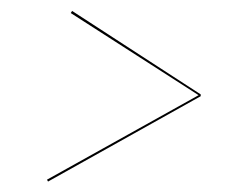

<svg xmlns="http://www.w3.org/2000/svg" viewBox="-20 -509 459 355"><path d="M113.3 -488.8 351.1 -334.5V-331.1L68.8 -173.3L66.9 -176.8L347.2 -333L110.8 -484.9Z"/></svg>

Font: Fira Sans Compressed Four
Style: Italic
Weight: 100
Width: 3
Italic angle: -8°
Designer: Carrois Corporate & Edenspiekermann AG
Foundry: Carrois Corporate GbR & Edenspiekermann AG
Version: Version 4.203;PS 004.203;hotconv 1.0.88;makeotf.lib2.5.64775